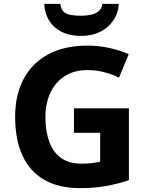

<svg xmlns="http://www.w3.org/2000/svg" viewBox="-20 -959 764 989"><path d="M361 -401H644V-31Q588 -12 527.5 -1Q467 10 390 10Q284 10 209.5 -32Q135 -74 96.5 -156Q58 -238 58 -358Q58 -470 101.5 -552Q145 -634 228 -679Q311 -724 431 -724Q488 -724 543 -712Q598 -700 643 -680L593 -559Q560 -576 518 -587Q476 -598 430 -598Q364 -598 315.5 -568Q267 -538 240.5 -483.5Q214 -429 214 -355Q214 -285 233 -231Q252 -177 293 -146.5Q334 -116 400 -116Q432 -116 454.5 -119Q477 -122 496 -126V-275H361ZM592 -939Q589 -891 563.5 -853.5Q538 -816 496 -795Q454 -774 398 -774Q312 -774 262 -819Q212 -864 208 -939H291Q294 -911 308.5 -898Q323 -885 347 -881.5Q371 -878 399 -878Q423 -878 446.5 -882.5Q470 -887 487 -900Q504 -913 507 -939Z"/></svg>

Font: Noto Sans Tamil
Style: Regular
Weight: 400
Designer: Jelle Bosma - Monotype Design Team
Foundry: Monotype Imaging Inc.
Version: Version 2.003